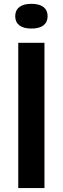

<svg xmlns="http://www.w3.org/2000/svg" viewBox="-20 -958 320 978"><path d="M73 0V-740H206.5V0ZM57.5 -875.5Q57.5 -905.5 78.5 -922Q99.5 -938.5 140 -938.5Q180.5 -938.5 201.5 -922Q222.5 -905.5 222.5 -875.5Q222.5 -845.5 201.5 -829Q180.5 -812.5 140 -812.5Q99.5 -812.5 78.5 -829Q57.5 -845.5 57.5 -875.5Z"/></svg>

Font: Encode Sans SemiBold
Style: Regular
Weight: 600
Designer: Multiple Designers
Foundry: Impallari Type
Version: Version 2.000